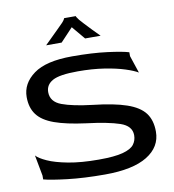

<svg xmlns="http://www.w3.org/2000/svg" viewBox="-89 -886 884 975"><g transform="rotate(-10 353.0 -399.0)"><path d="M374 10Q265 10 181 0Q97 -10 60 -20V-40L40 -147Q54 -131 93.5 -113Q133 -95 199 -82.5Q265 -70 356 -70Q438 -70 480.5 -81.5Q523 -93 538.5 -113.5Q554 -134 554 -161Q554 -209 495.5 -229Q437 -249 323 -263Q224 -276 164 -297.5Q104 -319 77 -355Q50 -391 50 -446Q50 -516 114 -563Q178 -610 313 -610Q417 -610 494 -600Q571 -590 603 -580V-560L633 -470Q612 -483 568.5 -497Q525 -511 464 -520.5Q403 -530 328 -530Q234 -530 198 -510Q162 -490 162 -452Q162 -402 217 -381.5Q272 -361 374 -349Q482 -337 546 -315Q610 -293 638 -256Q666 -219 666 -160Q666 -81 592 -35.5Q518 10 374 10ZM193 -688Q208 -703 227 -721.5Q246 -740 264 -758Q282 -776 293 -787Q301 -796 304 -801.5Q307 -807 307 -808H367Q367 -804 380 -787Q386 -780 402 -762.5Q418 -745 437.5 -725Q457 -705 474 -688H394L337 -756L273 -688Z"/></g></svg>

Font: Red Rose
Style: Regular
Weight: 400
Designer: Jaikishan Patel
Version: Version 2.000; ttfautohint (v1.8.3)